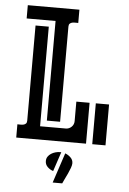

<svg xmlns="http://www.w3.org/2000/svg" viewBox="-58 -686 627 930"><g transform="rotate(5 256.0 -221.5)"><path d="M39.1 -64.5Q45.4 -64.5 53.2 -64.2Q61 -64 68.1 -65.4Q75.2 -66.9 80.1 -71.5Q85 -76.2 85 -85.9V-548.8H149.4V-64.5H273.9Q290.5 -64.5 302.2 -75.9Q314 -87.4 314 -104V-198.7H378.4V0H39.1ZM179.7 -94.7V-579.1H39.1V-643.6H290V-579.1Q283.7 -579.1 275.9 -579.3Q268.1 -579.6 261 -578.1Q253.9 -576.7 249 -572Q244.1 -567.4 244.1 -557.6V-94.7ZM473.1 -198.7V0H408.7V-198.7ZM282.2 55.7Q296.9 61 308.8 72.5Q320.8 84 320.8 100.6Q320.8 109.4 315.9 123Q311 136.7 304.2 151.4Q297.4 166 290.5 179.7Q283.7 193.4 280.3 201.7H233.9ZM262.7 51.8 231.4 146Q215.8 141.1 203.9 129.4Q191.9 117.7 191.9 100.6Q191.9 88.4 198 79.3Q204.1 70.3 213.6 64.2Q223.1 58.1 234.6 54.9Q246.1 51.8 256.3 51.8Z"/></g></svg>

Font: Isar CAT
Style: Regular
Weight: 400
Designer: Digitized by Peter Wiegel
Foundry: CAT-Fonts, Peter Wiegel
Version: Version 1.000; ttfautohint (v1.3)